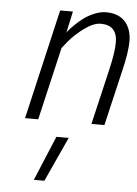

<svg xmlns="http://www.w3.org/2000/svg" viewBox="-55 -552 619 870"><g transform="rotate(5 254.5 -117.5)"><path d="M180 275 273 72H217L132 275ZM205 -331 230 -362C247.3 -383.3 270 -404.3 298 -425C326 -445.7 351 -456 373 -456C423 -456 448 -429.7 448 -377C448 -347.7 441.7 -306 429 -252L370 0H429L489 -256C502.3 -312 509 -355.7 509 -387C509 -425 499 -455 479 -477C459 -499 430 -510 392 -510C375.3 -510 357.8 -506.2 339.5 -498.5C321.2 -490.8 305.7 -482.3 293 -473C280.3 -463.7 267.7 -452.8 255 -440.5C242.3 -428.2 234 -419.5 230 -414.5L221 -403L242 -500H184L68 0H128Z"/></g></svg>

Font: RazerF5 Light
Style: Italic
Weight: 300
Foundry: Razer Inc.
Version: Version 2